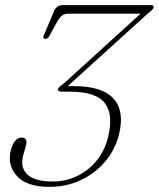

<svg xmlns="http://www.w3.org/2000/svg" viewBox="-20 -720 620 750"><path d="M444 -191.5Q428 -131.5 388.5 -86.2Q349 -41 293.5 -15.5Q238 10 174 10Q83.5 10 45.2 -33.2Q7 -76.5 23 -136Q36 -182.5 64.5 -182.5Q90 -182.5 81 -149.5L70.5 -113Q58 -64.5 88 -37.5Q118 -10.5 187.5 -11Q235.5 -11 278.8 -31.2Q322 -51.5 354.5 -89.2Q387 -127 401 -180Q424.5 -270.5 390.2 -316.2Q356 -362 252 -362H220.5Q203.5 -362 207 -373Q209 -378.5 215 -383.2Q221 -388 230 -394.5L529 -666.5H247Q233 -666.5 224.2 -660.5Q215.5 -654.5 207 -641.5L172.5 -579Q166 -568 156.5 -568Q144.5 -569 152 -584L192.5 -679.5Q197.5 -689.5 205.2 -694.8Q213 -700 227 -700H569.5Q583 -700 579.5 -690Q578 -684.5 571.8 -679Q565.5 -673.5 555.5 -665.5L244.5 -383.5H269Q381 -383.5 424.5 -333.5Q468 -283.5 444 -191.5Z"/></svg>

Font: Fraunces 9pt Thin
Style: Italic
Weight: 100
Italic angle: -16°
Version: Version 1.000;[b76b70a41]